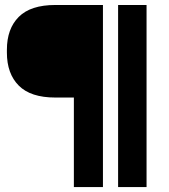

<svg xmlns="http://www.w3.org/2000/svg" viewBox="-20 -754 683 774"><path d="M395 0H277.8V-360.8H203.1Q103.5 -360.8 55.7 -408.9Q7.8 -457 7.8 -542V-553.2Q7.8 -638.2 55.7 -686Q103.5 -733.9 203.1 -733.9H395ZM570.8 0H456.1V-733.9H570.8Z"/></svg>

Font: Sora ExtraBold
Style: Regular
Weight: 800
Designer: Jonathan Barnbrook, Julián Moncada
Foundry: Barnbrook Fonts
Version: Version 2.000